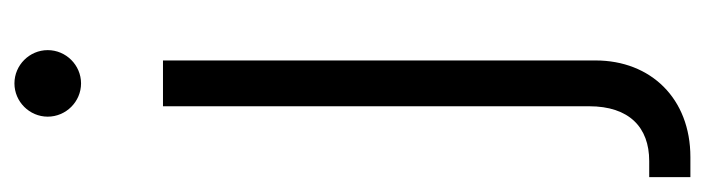

<svg xmlns="http://www.w3.org/2000/svg" viewBox="-403 -388 962 262"><g transform="rotate(-90 78.0 -257.0)"><path d="M64 -515.6V65.9C64 120.6 35.2 147.9 -10.7 147.9H-32.7V204.1H-5.4C74.7 204.1 126.5 149.9 126.5 74.7V-515.6ZM95.2 -627.4C120.1 -627.4 140.6 -647.9 140.6 -672.9C140.6 -697.8 120.1 -718.3 95.2 -718.3C70.3 -718.3 49.8 -697.8 49.8 -672.9C49.8 -647.9 70.3 -627.4 95.2 -627.4Z"/></g></svg>

Font: Raveo Display Display Light
Style: Regular
Weight: 300
Designer: Jakub Foglar, Rasmus Andersson (Inter)
Foundry: Jakubfoglar.com
Version: Version 1.100;Glyphs 3.2.3 (3260)